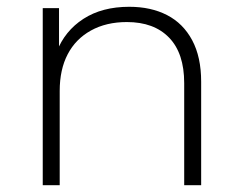

<svg xmlns="http://www.w3.org/2000/svg" viewBox="-20 -546 713 566"><path d="M106 0V-522H154V-377L147 -393Q171 -455 226 -490.5Q281 -526 361 -526Q425 -526 472.5 -501.5Q520 -477 546.5 -427.5Q573 -378 573 -305V0H523V-301Q523 -389 478.5 -435Q434 -481 354 -481Q293 -481 248 -456Q203 -431 179.5 -386Q156 -341 156 -278V0Z"/></svg>

Font: Montserrat Thin Light
Style: Regular
Weight: 300
Version: Version 9.000